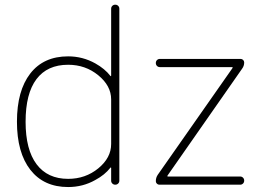

<svg xmlns="http://www.w3.org/2000/svg" viewBox="-20 -793 1122 802"><path d="M264.6 -45.9Q336.9 -45.9 390.6 -89.8Q444.3 -133.8 444.3 -191.4V-377.9Q444.3 -434.6 390.6 -478.5Q336.9 -522.5 264.6 -522.5Q177.7 -522.5 132.3 -462.4Q86.9 -402.3 86.9 -284.2Q86.9 -168 132.8 -106.9Q178.7 -45.9 264.6 -45.9ZM441.4 -475.6Q442.4 -474.6 443.4 -475.1Q444.3 -475.6 444.3 -476.6V-756.8Q444.3 -763.7 449.2 -768.6Q454.1 -773.4 461.4 -773.4Q468.8 -773.4 473.6 -768.6Q478.5 -763.7 478.5 -756.8V-38.1Q478.5 -31.2 473.6 -26.4Q468.8 -21.5 461.4 -21.5Q454.1 -21.5 449.2 -26.4Q444.3 -31.2 444.3 -38.1V-91.8Q444.3 -92.8 443.4 -93.3Q442.4 -93.8 441.4 -92.8Q418 -62.5 377.9 -41Q326.2 -11.7 264.6 -11.7Q163.1 -11.7 106.9 -83.5Q50.8 -155.3 50.8 -284.7Q50.8 -414.1 106.4 -485.8Q162.1 -557.6 264.6 -557.6Q325.2 -557.6 377.9 -528.3Q418 -505.9 441.4 -475.6ZM679.7 -59.6Q677.7 -55.7 681.6 -55.7H983.4Q990.2 -55.7 995.1 -50.8Q1000 -45.9 1000 -38.6Q1000 -31.2 995.1 -26.4Q990.2 -21.5 983.4 -21.5H645.5Q639.6 -21.5 635.3 -25.9Q630.9 -30.3 630.9 -36.1Q630.9 -50.8 638.7 -62.5L951.2 -508.8Q953.1 -512.7 949.2 -512.7H647.5Q640.6 -512.7 635.7 -517.6Q630.9 -522.5 630.9 -529.8Q630.9 -537.1 635.7 -542Q640.6 -546.9 647.5 -546.9H985.4Q991.2 -546.9 995.6 -542.5Q1000 -538.1 1000 -532.2Q1000 -517.6 991.2 -505.9Z"/></svg>

Font: Gen Jyuu Gothic ExtraLight
Style: Regular
Weight: 100
Designer: [Source Han Sans]
Ryoko NISHIZUKA  (kana & ideographs); Paul D. Hunt (Latin, Greek & Cyrillic); Wenlong ZHANG  (bopomofo
Version: Version 1.002.20150607